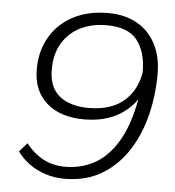

<svg xmlns="http://www.w3.org/2000/svg" viewBox="-50 -725 713 782"><g transform="rotate(5 306.0 -334.0)"><path d="M241 10Q201 10 164 -2Q127 -14 97.5 -35.5Q68 -57 48 -85L80 -121Q110 -82 150 -60.5Q190 -39 241 -39Q306 -39 360.5 -69Q415 -99 454.5 -165Q494 -231 514 -339Q481 -291 427 -264.5Q373 -238 301 -238Q203 -238 147 -287.5Q91 -337 91 -425Q91 -500 124.5 -557Q158 -614 218.5 -646Q279 -678 361 -678Q430 -678 479.5 -650Q529 -622 556 -570.5Q583 -519 583 -446Q583 -362 563 -280.5Q543 -199 501 -133.5Q459 -68 394.5 -29Q330 10 241 10ZM315 -286Q403 -286 455.5 -328.5Q508 -371 522 -449Q522 -533 484.5 -580.5Q447 -628 359 -628Q299 -628 252.5 -605Q206 -582 179 -537.5Q152 -493 152 -429Q152 -356 195.5 -321Q239 -286 315 -286Z"/></g></svg>

Font: Gantari Light
Style: Italic
Weight: 300
Italic angle: -10°
Version: Version 1.000